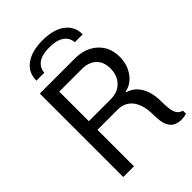

<svg xmlns="http://www.w3.org/2000/svg" viewBox="-258 -1003 1116 1116"><g transform="rotate(-45 300.0 -445.0)"><path d="M551 4Q530 4 508.5 -5.5Q487 -15 473 -43Q459 -71 459 -125Q459 -180 447 -214.5Q435 -249 416 -267.5Q397 -286 376.5 -293Q356 -300 339 -300H167V0H79V-686H371Q424 -686 466.5 -664.5Q509 -643 534 -603.5Q559 -564 559 -509Q559 -446 526 -399Q493 -352 440 -341V-336Q474 -327 498 -301.5Q522 -276 534 -239Q546 -202 546 -158Q546 -89 557 -62Q568 -35 597 -27V-3Q590 0 578 2Q566 4 551 4ZM167 -371H347Q406 -371 439.5 -407Q473 -443 473 -498Q473 -554 440.5 -584Q408 -614 354 -614H167ZM118 -753Q118 -819 169 -856.5Q220 -894 309 -894Q398 -894 448.5 -856.5Q499 -819 499 -753H434Q431 -793 399 -815Q367 -837 308 -837Q249 -837 217.5 -815Q186 -793 183 -753Z"/></g></svg>

Font: Chivo Mono Medium Light
Style: Regular
Weight: 300
Monospace: yes
Version: Version 1.008